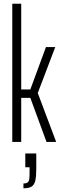

<svg xmlns="http://www.w3.org/2000/svg" viewBox="-20 -763 332 1032"><path d="M46 0V-743H94V-282H143L227 -510H277L183 -263L282 0H230L143 -237H94V0ZM139 157V136H116V62H175V143Q175 187 169.5 209Q164 231 149.5 240Q135 249 106 249V223Q122 223 129 217Q136 211 137.5 199Q139 187 139 157Z"/></svg>

Font: Saira Ultra Condensed Light
Style: Regular
Weight: 300
Width: 1
Designer: Hector Gatti with collaboration of the Omnibus-Type team
Foundry: Omnibus-Type
Version: Version 1.001; ttfautohint (v1.8)